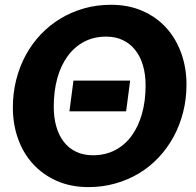

<svg xmlns="http://www.w3.org/2000/svg" viewBox="-20 -756 800 784"><path d="M280 -427H511.5L495 -301.5H263.5ZM741.5 -411Q741.5 -352 727.8 -298Q714 -244 688.8 -197.5Q663.5 -151 627.8 -113Q592 -75 547.5 -48.2Q503 -21.5 451 -6.8Q399 8 341.5 8Q269.5 8 212.2 -17.2Q155 -42.5 115 -86.2Q75 -130 53.8 -189.2Q32.5 -248.5 32.5 -317Q32.5 -376 46.2 -430.2Q60 -484.5 85.2 -531Q110.5 -577.5 146.5 -615.5Q182.5 -653.5 227 -680.2Q271.5 -707 323.5 -721.8Q375.5 -736.5 433.5 -736.5Q505 -736.5 562.2 -711.2Q619.5 -686 659.2 -642Q699 -598 720.2 -538.5Q741.5 -479 741.5 -411ZM574.5 -407Q574.5 -452 563.8 -488.8Q553 -525.5 532.2 -551.8Q511.5 -578 481.5 -592.2Q451.5 -606.5 413.5 -606.5Q363.5 -606.5 324 -585.8Q284.5 -565 256.8 -527.5Q229 -490 214.2 -437.2Q199.5 -384.5 199.5 -320.5Q199.5 -275.5 210 -239Q220.5 -202.5 240.8 -176.5Q261 -150.5 291 -136.2Q321 -122 359.5 -122Q409.5 -122 449.2 -142.5Q489 -163 516.8 -200.5Q544.5 -238 559.5 -290.5Q574.5 -343 574.5 -407Z"/></svg>

Font: Lato ExtraBold
Style: Italic
Weight: 800
Italic angle: -7°
Designer: Lukasz Dziedzic with Adam Twardoch and Botio Nikoltchev
Foundry: tyPoland Lukasz Dziedzic
Version: Version 2.015; 2015-08-06; http://www.latofonts.com/